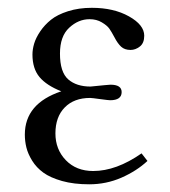

<svg xmlns="http://www.w3.org/2000/svg" viewBox="-20 -462 437 494"><path d="M122.6 -118.7Q122.6 -77.6 149.4 -49.8Q176.3 -22 219.7 -22Q279.3 -22 344.2 -67.4L359.4 -47.9Q331.5 -22 292.5 -4.9Q253.4 12.2 209.5 12.2Q169.9 12.2 139.6 3.7Q109.4 -4.9 91.6 -17.8Q73.7 -30.8 62.7 -48.6Q51.8 -66.4 47.9 -82.5Q43.9 -98.6 43.9 -115.7Q43.9 -195.8 137.7 -227.1Q99.6 -242.2 81.5 -263.9Q63.5 -285.6 63.5 -321.8Q63.5 -335 67.9 -349.9Q72.3 -364.7 83.5 -381.3Q94.7 -397.9 111.1 -411.1Q127.4 -424.3 155 -433.1Q182.6 -441.9 216.3 -441.9Q272.5 -441.9 311.8 -419.9Q351.1 -397.9 351.1 -370.1Q351.1 -351.1 339.8 -342.3Q328.6 -333.5 315.9 -333.5Q300.8 -333.5 291.7 -341.8Q282.7 -350.1 274.4 -366.2Q266.6 -380.9 261 -388.7Q255.4 -396.5 241.9 -404.5Q228.5 -412.6 210.4 -412.6Q181.6 -412.6 158 -390.6Q134.3 -368.7 134.3 -324.2Q134.3 -276.4 155.5 -257.8Q176.8 -239.3 212.9 -239.3Q213.4 -239.3 225.1 -240.5Q236.8 -241.7 249.3 -242.9Q261.7 -244.1 264.2 -244.1Q293 -244.1 293 -225.1Q293 -204.1 263.2 -204.1Q259.3 -204.1 237.8 -207Q216.3 -210 211.9 -210Q170.4 -210 146.5 -185.5Q122.6 -161.1 122.6 -118.7Z"/></svg>

Font: Libertinage
Style: l
Weight: 400
Designer: OSP
Foundry: OSP
Version: Version 1.0; 2008; OFL relea